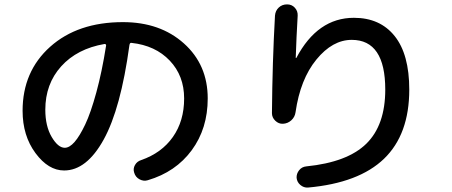

<svg xmlns="http://www.w3.org/2000/svg" viewBox="-20 -805 2040 867"><path d="M452.1 -606.4Q328.1 -585 256.3 -505.4Q184.6 -425.8 184.6 -309.6Q184.6 -235.4 213.4 -186.5Q242.2 -137.7 272.5 -137.7Q293.9 -137.7 316.9 -164.1Q339.8 -190.4 364.7 -242.7Q389.6 -294.9 415 -387.7Q440.4 -480.5 459 -598.6Q460 -601.6 457.5 -604.5Q455.1 -607.4 452.1 -606.4ZM269.5 -35.2Q198.2 -35.2 140.1 -113.8Q82 -192.4 82 -304.7Q82 -482.4 206.5 -593.8Q331.1 -705.1 535.2 -705.1Q703.1 -705.1 810.5 -608.9Q918 -512.7 918 -360.4Q918 -224.6 845.7 -126.5Q773.4 -28.3 647.5 8.8Q628.9 14.6 610.4 4.9Q591.8 -4.9 585.9 -25.4Q580.1 -43 589.4 -59.6Q598.6 -76.2 617.2 -82Q710 -114.3 760.7 -186.5Q811.5 -258.8 811.5 -360.4Q811.5 -462.9 746.6 -531.2Q681.6 -599.6 574.2 -611.3Q566.4 -613.3 564.5 -601.6Q525.4 -314.5 448.2 -174.8Q371.1 -35.2 269.5 -35.2Z M1257.8 -246.1Q1238.3 -245.1 1223.1 -259.8Q1208 -274.4 1208 -293.9Q1210 -526.4 1221.7 -734.4Q1223.6 -756.8 1238.8 -771Q1253.9 -785.2 1276.4 -785.2Q1297.9 -785.2 1311.5 -770Q1325.2 -754.9 1324.2 -734.4Q1318.4 -635.7 1315.4 -543.9Q1315.4 -543 1316.4 -543Q1318.4 -543 1318.4 -543.9Q1414.1 -724.6 1578.1 -724.6Q1696.3 -724.6 1762.2 -642.1Q1828.1 -559.6 1828.1 -400.4Q1828.1 -198.2 1714.4 -88.4Q1600.6 21.5 1370.1 42Q1351.6 43 1336.4 30.3Q1321.3 17.6 1319.3 -2Q1318.4 -20.5 1330.6 -36.1Q1342.8 -51.8 1363.3 -53.7Q1548.8 -72.3 1634.3 -156.2Q1719.7 -240.2 1719.7 -400.4Q1719.7 -625 1568.4 -625Q1481.4 -625 1408.7 -536.1Q1335.9 -447.3 1314.5 -297.9Q1311.5 -276.4 1295.4 -261.7Q1279.3 -247.1 1257.8 -246.1Z"/></svg>

Font: Rounded Mgen+ 2p medium
Style: Regular
Weight: 500
Designer: [Source Han Sans]
Ryoko NISHIZUKA  (kana & ideographs); Paul D. Hunt (Latin, Greek & Cyrillic); Wenlong ZHANG  (bopomofo
Version: Version 1.059.20150602